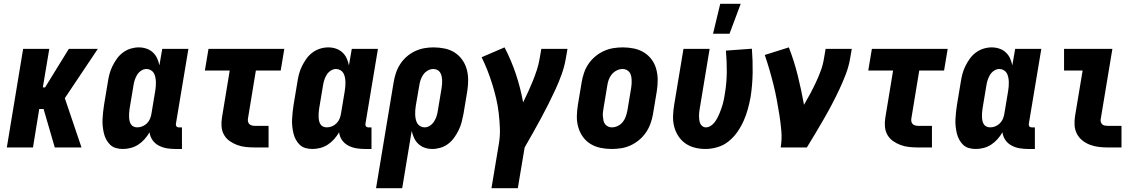

<svg xmlns="http://www.w3.org/2000/svg" viewBox="-20 -778 6040 1013"><path d="M16 0 102 -520H240L206 -317H218L343 -520H496L322 -260L410 0H269L210 -203H187L154 0Z M628 8Q609 8 591.5 3Q574 -2 561.5 -14Q549 -26 540.5 -42Q532 -58 528 -75.5Q524 -93 522 -111.5Q520 -130 521 -149Q522 -168 524 -187Q526 -206 529 -225L549 -345Q552 -366 557.5 -387Q563 -408 573 -428.5Q583 -449 596.5 -468Q610 -487 629 -501Q648 -515 669.5 -521.5Q691 -528 712 -528Q733 -528 752.5 -521.5Q772 -515 786.5 -501.5Q801 -488 809 -470.5Q817 -453 821 -433L836 -520H974L908 -124Q907 -116 911 -111Q915 -106 923 -106H940V8H904Q880 8 858 4Q836 0 816.5 -10.5Q797 -21 784.5 -39Q772 -57 769 -80Q758 -61 743 -44Q728 -27 709.5 -15Q691 -3 670 2.5Q649 8 628 8ZM704 -106Q718 -106 731.5 -111.5Q745 -117 755.5 -127.5Q766 -138 771.5 -151.5Q777 -165 779 -178L799 -298Q801 -311 802 -323Q803 -335 802.5 -347Q802 -359 799.5 -371Q797 -383 791.5 -392.5Q786 -402 775.5 -408Q765 -414 753 -414Q738 -414 724.5 -405Q711 -396 703 -382.5Q695 -369 690.5 -354.5Q686 -340 684 -326L664 -206Q662 -195 661.5 -184.5Q661 -174 661 -163.5Q661 -153 663 -142.5Q665 -132 670 -123.5Q675 -115 684 -110.5Q693 -106 704 -106Z M1324 0Q1300 0 1276.5 -2.5Q1253 -5 1231.5 -13Q1210 -21 1191.5 -34Q1173 -47 1162 -66.5Q1151 -86 1149 -109.5Q1147 -133 1151 -157L1192 -406H1061L1080 -520H1480L1461 -406H1330L1289 -157Q1287 -148 1288 -139.5Q1289 -131 1294 -125Q1299 -119 1307.5 -116.5Q1316 -114 1324 -114H1397V0Z M1628 8Q1609 8 1591.5 3Q1574 -2 1561.5 -14Q1549 -26 1540.5 -42Q1532 -58 1528 -75.5Q1524 -93 1522 -111.5Q1520 -130 1521 -149Q1522 -168 1524 -187Q1526 -206 1529 -225L1549 -345Q1552 -366 1557.5 -387Q1563 -408 1573 -428.5Q1583 -449 1596.5 -468Q1610 -487 1629 -501Q1648 -515 1669.5 -521.5Q1691 -528 1712 -528Q1733 -528 1752.5 -521.5Q1772 -515 1786.5 -501.5Q1801 -488 1809 -470.5Q1817 -453 1821 -433L1836 -520H1974L1908 -124Q1907 -116 1911 -111Q1915 -106 1923 -106H1940V8H1904Q1880 8 1858 4Q1836 0 1816.5 -10.5Q1797 -21 1784.5 -39Q1772 -57 1769 -80Q1758 -61 1743 -44Q1728 -27 1709.5 -15Q1691 -3 1670 2.5Q1649 8 1628 8ZM1704 -106Q1718 -106 1731.5 -111.5Q1745 -117 1755.5 -127.5Q1766 -138 1771.5 -151.5Q1777 -165 1779 -178L1799 -298Q1801 -311 1802 -323Q1803 -335 1802.5 -347Q1802 -359 1799.5 -371Q1797 -383 1791.5 -392.5Q1786 -402 1775.5 -408Q1765 -414 1753 -414Q1738 -414 1724.5 -405Q1711 -396 1703 -382.5Q1695 -369 1690.5 -354.5Q1686 -340 1684 -326L1664 -206Q1662 -195 1661.5 -184.5Q1661 -174 1661 -163.5Q1661 -153 1663 -142.5Q1665 -132 1670 -123.5Q1675 -115 1684 -110.5Q1693 -106 1704 -106Z M1964 215 2057 -345Q2061 -369 2069 -393Q2077 -417 2091 -439Q2105 -461 2125.5 -479Q2146 -497 2169.5 -508Q2193 -519 2217.5 -523.5Q2242 -528 2267 -528Q2297 -528 2326 -522Q2355 -516 2378.5 -501Q2402 -486 2418.5 -463Q2435 -440 2442.5 -412.5Q2450 -385 2450 -355.5Q2450 -326 2445 -295L2425 -175Q2421 -154 2415.5 -133Q2410 -112 2400 -91.5Q2390 -71 2376.5 -52Q2363 -33 2344.5 -19Q2326 -5 2304 1.5Q2282 8 2261 8Q2240 8 2221 1.5Q2202 -5 2187.5 -18.5Q2173 -32 2165 -49.5Q2157 -67 2152 -87L2102 215ZM2220 -106Q2235 -106 2248.5 -115Q2262 -124 2270.5 -137.5Q2279 -151 2283.5 -165.5Q2288 -180 2290 -194L2310 -314Q2312 -325 2312.5 -336Q2313 -347 2312.5 -357.5Q2312 -368 2309.5 -378Q2307 -388 2301.5 -396.5Q2296 -405 2286.5 -409.5Q2277 -414 2266 -414Q2251 -414 2236.5 -405.5Q2222 -397 2213 -384Q2204 -371 2199 -356Q2194 -341 2192 -326L2174 -222Q2172 -209 2171 -197Q2170 -185 2170.5 -173Q2171 -161 2173.5 -149Q2176 -137 2181.5 -127.5Q2187 -118 2197.5 -112Q2208 -106 2220 -106Z M2573 215 2612 -19Q2619 -60 2617.5 -100Q2616 -140 2611.5 -179.5Q2607 -219 2598 -257.5Q2589 -296 2577.5 -333Q2566 -370 2552 -406Q2538 -442 2521 -476L2642 -528Q2677 -461 2701.5 -388Q2726 -315 2740 -238Q2754 -266 2767 -294.5Q2780 -323 2791.5 -351.5Q2803 -380 2812.5 -409Q2822 -438 2827 -468L2836 -520H2974L2965 -468Q2958 -427 2943.5 -386.5Q2929 -346 2911 -307Q2893 -268 2873.5 -229Q2854 -190 2833 -151.5Q2812 -113 2791 -75.5Q2770 -38 2748 0L2712 215Z M3207 8Q3177 8 3148 2Q3119 -4 3095 -19Q3071 -34 3055 -56.5Q3039 -79 3031 -107Q3023 -135 3023.5 -164.5Q3024 -194 3029 -225L3049 -345Q3053 -369 3061.5 -394Q3070 -419 3085 -441Q3100 -463 3121 -480.5Q3142 -498 3166.5 -509Q3191 -520 3216 -524Q3241 -528 3266 -528Q3296 -528 3325 -522Q3354 -516 3378 -501Q3402 -486 3418.5 -463.5Q3435 -441 3442.5 -413Q3450 -385 3450 -355.5Q3450 -326 3445 -295L3425 -175Q3421 -151 3412 -126Q3403 -101 3388 -79Q3373 -57 3352 -39.5Q3331 -22 3307 -11Q3283 0 3257.5 4Q3232 8 3207 8ZM3208 -106Q3224 -106 3239.5 -113.5Q3255 -121 3265.5 -134Q3276 -147 3281.5 -163Q3287 -179 3290 -194L3310 -314Q3312 -325 3312.5 -336Q3313 -347 3312.5 -357.5Q3312 -368 3309.5 -378.5Q3307 -389 3301 -397Q3295 -405 3285.5 -409.5Q3276 -414 3265 -414Q3249 -414 3234 -406.5Q3219 -399 3208 -386Q3197 -373 3191.5 -357Q3186 -341 3184 -326L3164 -206Q3162 -195 3161 -184Q3160 -173 3161 -162.5Q3162 -152 3164 -141.5Q3166 -131 3172.5 -123Q3179 -115 3188 -110.5Q3197 -106 3208 -106Z M3742 -600 3780 -758H3888L3829 -600ZM3702 8Q3673 8 3645.5 1Q3618 -6 3596 -21.5Q3574 -37 3559 -60Q3544 -83 3537 -110Q3530 -137 3531 -166Q3532 -195 3537 -225L3586 -520H3724L3672 -206Q3670 -196 3669 -185.5Q3668 -175 3668 -165Q3668 -155 3669.5 -145Q3671 -135 3674.5 -126.5Q3678 -118 3686 -112Q3694 -106 3704 -106Q3717 -106 3729 -113.5Q3741 -121 3749.5 -132Q3758 -143 3764.5 -155Q3771 -167 3776 -179.5Q3781 -192 3785.5 -204.5Q3790 -217 3793.5 -229.5Q3797 -242 3799.5 -255Q3802 -268 3804 -281Q3814 -339 3814.5 -396.5Q3815 -454 3810 -511L3947 -521Q3952 -458 3951 -393.5Q3950 -329 3940 -265Q3934 -233 3925.5 -202Q3917 -171 3903.5 -140.5Q3890 -110 3870.5 -82Q3851 -54 3824.5 -32.5Q3798 -11 3765.5 -1.5Q3733 8 3702 8Z M4099 0Q4106 -43 4102.5 -85.5Q4099 -128 4092.5 -169Q4086 -210 4078.5 -250.5Q4071 -291 4061 -331Q4051 -371 4039.5 -410.5Q4028 -450 4015 -488L4142 -528Q4170 -456 4189 -379.5Q4208 -303 4222 -225Q4239 -254 4255 -284Q4271 -314 4285 -344Q4299 -374 4310.5 -405Q4322 -436 4327 -468L4336 -520H4474L4465 -468Q4458 -427 4442.5 -386.5Q4427 -346 4408.5 -306.5Q4390 -267 4369.5 -228Q4349 -189 4327 -151Q4305 -113 4282.5 -75Q4260 -37 4237 0Z M4824 0Q4800 0 4776.5 -2.5Q4753 -5 4731.5 -13Q4710 -21 4691.5 -34Q4673 -47 4662 -66.5Q4651 -86 4649 -109.5Q4647 -133 4651 -157L4692 -406H4561L4580 -520H4980L4961 -406H4830L4789 -157Q4787 -148 4788 -139.5Q4789 -131 4794 -125Q4799 -119 4807.5 -116.5Q4816 -114 4824 -114H4897V0Z M5128 8Q5109 8 5091.5 3Q5074 -2 5061.5 -14Q5049 -26 5040.5 -42Q5032 -58 5028 -75.5Q5024 -93 5022 -111.5Q5020 -130 5021 -149Q5022 -168 5024 -187Q5026 -206 5029 -225L5049 -345Q5052 -366 5057.5 -387Q5063 -408 5073 -428.5Q5083 -449 5096.5 -468Q5110 -487 5129 -501Q5148 -515 5169.5 -521.5Q5191 -528 5212 -528Q5233 -528 5252.5 -521.5Q5272 -515 5286.5 -501.5Q5301 -488 5309 -470.5Q5317 -453 5321 -433L5336 -520H5474L5408 -124Q5407 -116 5411 -111Q5415 -106 5423 -106H5440V8H5404Q5380 8 5358 4Q5336 0 5316.5 -10.5Q5297 -21 5284.5 -39Q5272 -57 5269 -80Q5258 -61 5243 -44Q5228 -27 5209.5 -15Q5191 -3 5170 2.5Q5149 8 5128 8ZM5204 -106Q5218 -106 5231.5 -111.5Q5245 -117 5255.5 -127.5Q5266 -138 5271.5 -151.5Q5277 -165 5279 -178L5299 -298Q5301 -311 5302 -323Q5303 -335 5302.5 -347Q5302 -359 5299.5 -371Q5297 -383 5291.5 -392.5Q5286 -402 5275.5 -408Q5265 -414 5253 -414Q5238 -414 5224.5 -405Q5211 -396 5203 -382.5Q5195 -369 5190.5 -354.5Q5186 -340 5184 -326L5164 -206Q5162 -195 5161.5 -184.5Q5161 -174 5161 -163.5Q5161 -153 5163 -142.5Q5165 -132 5170 -123.5Q5175 -115 5184 -110.5Q5193 -106 5204 -106Z M5824 0Q5800 0 5776 -3Q5752 -6 5730 -14.5Q5708 -23 5690 -37.5Q5672 -52 5661.5 -72.5Q5651 -93 5649.5 -117Q5648 -141 5652 -166L5692 -406H5594V-520H5849L5787 -147Q5786 -140 5788.5 -133Q5791 -126 5796 -121.5Q5801 -117 5809 -115.5Q5817 -114 5824 -114H5897V0Z"/></svg>

Font: Iosevka SS18 Heavy
Style: Italic
Weight: 900
Italic angle: -9°
Monospace: yes
Designer: Belleve Invis
Foundry: Belleve Invis
Version: Version 25.1.1; ttfautohint (v1.8.4)